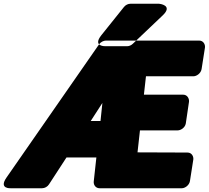

<svg xmlns="http://www.w3.org/2000/svg" viewBox="-63 -964 1111 1022"><path d="M905 38C921 38 944 23 948 0L966 -115C968 -131 958 -152 935 -152L669 -153L682 -270H883C899 -270 922 -284 926 -307L943 -422C945 -438 935 -460 912 -460H703L714 -558H967C983 -558 1006 -573 1010 -596L1028 -711C1030 -727 1020 -748 997 -748H501C489 -748 474 -741 465 -729L-29 -18C-71 43 -5 38 -5 38H161C175 38 190 30 198 17L291 -126H450L436 2C434 21 447 38 467 38ZM420 -320 482 -416 472 -320ZM631 -944H784C784 -944 861 -937 803 -882L644 -731C636 -723 624 -718 614 -718H499C499 -718 428 -715 476 -776L597 -927C606 -938 619 -944 631 -944Z"/></svg>

Font: Asimov Print
Style: EIt
Weight: 500
Designer: Google
Version: Version 2.000980; 2014